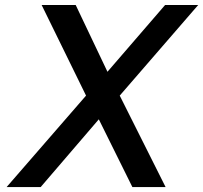

<svg xmlns="http://www.w3.org/2000/svg" viewBox="-20 -759 824 779"><path d="M6.8 0 329.1 -371.1 148.9 -738.8H287.1L416 -467.8L649.9 -738.8H784.2L465.8 -371.1L651.9 0H517.1L380.9 -274.9L145 0Z"/></svg>

Font: Involve SemiBold Oblique
Style: Italic
Weight: 600
Italic angle: -10.5°
Designer: Stefan Peev
Foundry: Context Ltd.
Version: Version 1.001